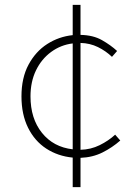

<svg xmlns="http://www.w3.org/2000/svg" viewBox="-20 -738 561 787"><path d="M278 29V-92Q217 -98 169.5 -129Q122 -160 95 -214.5Q68 -269 68 -343Q68 -419 97 -473Q126 -527 173.5 -557.5Q221 -588 278 -594V-718H310V-595Q362 -594 398 -573.5Q434 -553 460 -529L439 -505Q414 -529 381.5 -545Q349 -561 310 -562V-124Q352 -125 388.5 -143Q425 -161 452 -186L473 -162Q440 -133 400 -113Q360 -93 310 -91V29ZM278 -126V-560Q229 -554 189.5 -525Q150 -496 127.5 -449.5Q105 -403 105 -343Q105 -252 152 -193.5Q199 -135 278 -126Z"/></svg>

Font: Source Han Sans SC ExtraLight
Style: Regular
Weight: 250
Designer: Ryoko NISHIZUKA 西塚涼子 (kana, bopomofo & ideographs); Paul D. Hunt (Latin, Greek & Cyrillic); Sandoll Communications 산돌커뮤니
Foundry: Adobe
Version: Version 2.004;hotconv 1.0.118;makeotfexe 2.5.65603